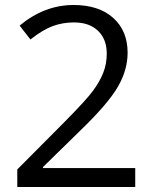

<svg xmlns="http://www.w3.org/2000/svg" viewBox="-20 -744 612 764"><path d="M518.1 0H48.8V-69.8L236.8 -258.8Q322.8 -345.7 350.1 -382.8Q377.4 -419.9 391.1 -455.1Q404.8 -490.2 404.8 -530.8Q404.8 -587.9 370.1 -621.3Q335.4 -654.8 273.9 -654.8Q229.5 -654.8 189.7 -640.1Q149.9 -625.5 101.1 -586.9L58.1 -642.1Q156.7 -724.1 272.9 -724.1Q373.5 -724.1 430.7 -672.6Q487.8 -621.1 487.8 -534.2Q487.8 -466.3 449.7 -399.9Q411.6 -333.5 307.1 -231.9L150.9 -79.1V-75.2H518.1Z"/></svg>

Font: f0_57812 
Style: Regular
Weight: 400
Foundry: Ascender Corporation
Version: Version 1.10